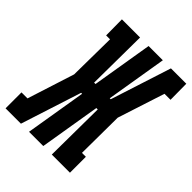

<svg xmlns="http://www.w3.org/2000/svg" viewBox="-231 -854 972 972"><g transform="rotate(45 255.0 -367.5)"><path d="M85 0H-25V-114H18L99 -367L102 -621H74L73 -735H203L200 -409H210L264 -735H366L312 -409H319L424 -735H534L535 -621H492L410 -368L408 -114H436V0H306L309 -326H299L245 0H143L197 -326H190Z"/></g></svg>

Font: Iosevka Curly Slab Heavy
Style: Italic
Weight: 900
Italic angle: -9°
Monospace: yes
Designer: Belleve Invis
Foundry: Belleve Invis
Version: Version 22.1.2; ttfautohint (v1.8.4)